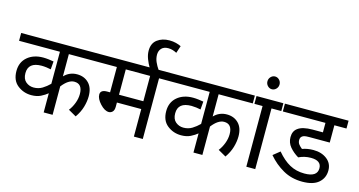

<svg xmlns="http://www.w3.org/2000/svg" viewBox="-90 -1290 3153 1684"><g transform="rotate(15 1486.5 -448.0)"><path d="M562 -330Q636 -330 636 -237Q636 -196 620 -154Q604 -112 579 -80L651 -39Q686 -89 701 -140.5Q716 -192 716 -239Q716 -316 675 -357.5Q634 -399 569 -399Q500 -399 452 -349V-551H777V-622H0V-551H371V-260Q341 -230 306.5 -209Q272 -188 228 -188Q188 -188 157.5 -213.5Q127 -239 127 -292Q127 -391 249 -391Q268 -391 292.5 -388Q317 -385 333 -381L339 -454Q324 -457 295.5 -460.5Q267 -464 244 -464Q156 -464 101 -417Q46 -370 46 -290Q46 -204 100.5 -161Q155 -118 226 -118Q276 -118 311.5 -136Q347 -154 371 -174V0H452V-258Q508 -330 562 -330Z M1271 -551H1374V-622H762V-551H888V-321H862Q801 -321 801 -278Q801 -240 842 -195.5Q883 -151 921 -151Q940 -151 954.5 -165.5Q969 -180 969 -213V-250H1190V0H1271ZM1190 -551V-321H969V-551Z M1170 -615H1252Q1227 -651 1213.5 -682.5Q1200 -714 1200 -747Q1200 -782 1221 -804.5Q1242 -827 1282 -827Q1304 -827 1323 -821Q1342 -815 1359 -806L1381 -872Q1361 -882 1334 -889Q1307 -896 1275 -896Q1209 -896 1164.5 -862.5Q1120 -829 1120 -762Q1120 -726 1134.5 -688Q1149 -650 1170 -615Z M1922 -330Q1996 -330 1996 -237Q1996 -196 1980 -154Q1964 -112 1939 -80L2011 -39Q2046 -89 2061 -140.5Q2076 -192 2076 -239Q2076 -316 2035 -357.5Q1994 -399 1929 -399Q1860 -399 1812 -349V-551H2137V-622H1360V-551H1731V-260Q1701 -230 1666.5 -209Q1632 -188 1588 -188Q1548 -188 1517.5 -213.5Q1487 -239 1487 -292Q1487 -391 1609 -391Q1628 -391 1652.5 -388Q1677 -385 1693 -381L1699 -454Q1684 -457 1655.5 -460.5Q1627 -464 1604 -464Q1516 -464 1461 -417Q1406 -370 1406 -290Q1406 -204 1460.5 -161Q1515 -118 1586 -118Q1636 -118 1671.5 -136Q1707 -154 1731 -174V0H1812V-258Q1868 -330 1922 -330Z M2292 -551V0H2211V-551H2122V-622H2395V-551Z M2196 -772Q2196 -748 2212.5 -731Q2229 -714 2251 -714Q2273 -714 2289.5 -731Q2306 -748 2306 -772Q2306 -796 2289.5 -813Q2273 -830 2251 -830Q2229 -830 2212.5 -813Q2196 -796 2196 -772Z M2739 -222Q2834 -222 2834 -152Q2834 -74 2718 -74Q2643 -74 2583.5 -106.5Q2524 -139 2467 -207L2406 -158Q2465 -88 2542.5 -44Q2620 0 2718 0Q2817 0 2866 -43Q2915 -86 2915 -154Q2915 -218 2866 -256Q2817 -294 2743 -294Q2688 -294 2642 -277Q2625 -290 2611.5 -306.5Q2598 -323 2598 -347Q2598 -369 2613 -381Q2622 -388 2635 -391Q2648 -394 2679 -394H2863V-551H2973V-622H2381V-551H2782V-465H2689Q2597 -465 2555 -433Q2518 -406 2518 -352Q2518 -301 2550 -263Q2582 -225 2629 -197Q2681 -222 2739 -222Z"/></g></svg>

Font: Noto Sans Devanagari
Style: Regular
Weight: 400
Designer: Jelle Bosma - Monotype Design Team
Foundry: Monotype Imaging Inc.
Version: Version 1.901